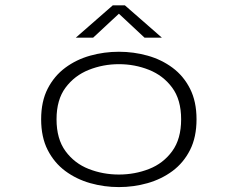

<svg xmlns="http://www.w3.org/2000/svg" viewBox="-20 -712 915 742"><path d="M439.5 11Q382.5 11 328.8 -4.2Q275 -19.5 232.2 -51.2Q189.5 -83 164.2 -132.5Q139 -182 139 -251Q139 -320 164.2 -369.2Q189.5 -418.5 232.2 -450.2Q275 -482 328.8 -497Q382.5 -512 439.5 -512Q496.5 -512 550.2 -497Q604 -482 646.8 -450.2Q689.5 -418.5 714.5 -369Q739.5 -319.5 739.5 -251Q739.5 -182 714.5 -132.5Q689.5 -83 646.8 -51.2Q604 -19.5 550.2 -4.2Q496.5 11 439.5 11ZM439.5 -37.5Q501 -37.5 556 -59Q611 -80.5 645.5 -127.8Q680 -175 680 -251Q680 -326.5 645.5 -373.2Q611 -420 556 -442Q501 -464 439.5 -464Q378.5 -464 323.2 -442Q268 -420 233.2 -373.2Q198.5 -326.5 198.5 -251Q198.5 -175 233.2 -127.8Q268 -80.5 323 -59Q378 -37.5 439.5 -37.5ZM273 -566.5 416 -691.5H462.5L605.5 -566.5H538.5L439.5 -659L340 -566.5Z"/></svg>

Font: Trispace SemiExpanded ExtraLight
Style: Regular
Weight: 200
Width: 6
Designer: Tyler Finck
Foundry: Etcetera Type Company
Version: Version 1.210; ttfautohint (v1.8.3)